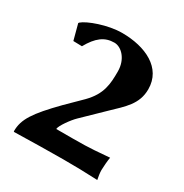

<svg xmlns="http://www.w3.org/2000/svg" viewBox="-146 -725 807 843"><g transform="rotate(30 257.0 -303.0)"><path d="M226 -556C262 -556 302 -516 302 -454C302 -390 299 -338 240 -278L166 -205C68 -105 38 -59 38 0L39 4C136 2 212 0 288 0C363 0 387 1 462 4C459 -9 456 -30 456 -43C456 -56 459 -96 462 -109C404 -105 376 -100 276 -100H194C194 -116 230 -166 251 -186L351 -283C408 -338 457 -377 457 -453C457 -561 353 -610 234 -610C162 -610 73 -577 48 -555L45 -551L66 -472L110 -471C143 -530 177 -556 226 -556Z"/></g></svg>

Font: Libertinus Sans
Style: Bold
Weight: 700
Designer: Philipp H. Poll, Khaled Hosny
Foundry: Caleb Maclennan
Version: Version 7.050;RELEASE